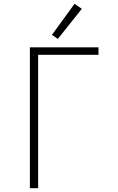

<svg xmlns="http://www.w3.org/2000/svg" viewBox="-20 -982 616 1002"><path d="M136 0H179V-696H494V-735H136ZM282 -779 407 -936 369 -962 251 -800Z"/></svg>

Font: Iosevka Sparkle Extralight
Style: Regular
Weight: 200
Designer: Belleve Invis
Foundry: Belleve Invis
Version: Version 4.5.0; ttfautohint (v1.8.3)